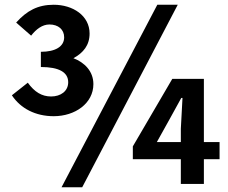

<svg xmlns="http://www.w3.org/2000/svg" viewBox="-20 -774 961 808"><path d="M111 -624C132 -651 158 -671 188 -671C225 -671 250 -650 250 -617C250 -578 213 -556 152 -556V-492C228 -492 267 -470 267 -428C267 -390 235 -368 195 -368C156 -368 125 -387 97 -426L30 -373C67 -317 130 -285 206 -285C296 -285 373 -339 373 -420C373 -474 336 -511 289 -529C331 -552 357 -584 357 -633C357 -708 287 -754 206 -754C139 -754 93 -729 48 -679ZM642 -754 239 14H326L728 -754ZM640 -176 694 -273 743 -362H748L741 -232V-176ZM904 -176H838V-442H705L539 -158V-104H741V0H838V-104H904Z"/></svg>

Font: Noto Sans CJK KR Bold
Style: Regular
Weight: 700
Designer: Ryoko NISHIZUKA (kana & ideographs); Paul D. Hunt (Latin, Greek & Cyrillic); Wenlong ZHANG (bopomofo); Sandoll Communica
Foundry: Adobe Systems Incorporated
Version: Version 1.004;PS 1.004;hotconv 1.0.82;makeotf.lib2.5.63406